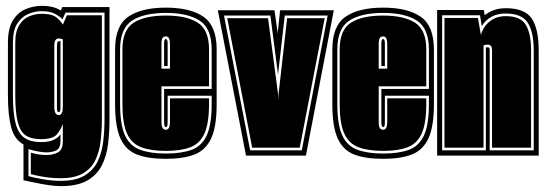

<svg xmlns="http://www.w3.org/2000/svg" viewBox="-20 -530 1862 654"><path d="M187 104Q169 104 145 100.5Q121 97 98 92Q75 87 60 84V-38Q29 -55 18 -96.5Q7 -138 7 -206V-384Q7 -433 24 -460.5Q41 -488 67.5 -499Q94 -510 122 -510Q164 -510 187 -494L192 -506H353V-124Q353 -80 348 -39Q343 2 326.5 34Q310 66 277 85Q244 104 187 104ZM187 86Q238 86 268 68Q298 50 312.5 20Q327 -10 331.5 -47.5Q336 -85 336 -124V-487H203L193 -464Q183 -475 166 -483.5Q149 -492 122 -492Q99 -492 76.5 -482.5Q54 -473 39 -450Q24 -427 24 -384V-206Q24 -143 33.5 -108.5Q43 -74 64 -60Q85 -46 119 -46Q147 -46 162.5 -53.5Q178 -61 186 -72V-49Q186 -25 172 -18Q158 -11 138 -11Q115 -11 77 -22V70Q94 75 125.5 80.5Q157 86 187 86ZM187 77Q158 77 129.5 72.5Q101 68 85 63V-10Q112 -2 138 -2Q161 -2 177.5 -11Q194 -20 194 -49V-108Q187 -88 173.5 -72Q160 -56 119 -56Q87 -56 68 -68.5Q49 -81 40.5 -114Q32 -147 32 -206V-384Q32 -423 45.5 -444.5Q59 -466 79.5 -474.5Q100 -483 122 -483Q156 -483 171 -471.5Q186 -460 194 -446L208 -478H327V-124Q327 -87 323 -51Q319 -15 305.5 14Q292 43 263.5 60Q235 77 187 77ZM180 -138Q194 -138 194 -166V-396Q188 -399 180 -399Q165 -399 165 -375V-166Q165 -138 180 -138ZM180 -148Q174 -148 174 -162V-372Q174 -383 176 -386.5Q178 -390 182 -390H186V-162Q186 -148 180 -148Z M545 11Q485 11 447 -3.5Q409 -18 390.5 -58Q372 -98 372 -176V-361Q372 -442 417 -473Q462 -504 545 -504Q628 -504 673 -473Q718 -442 718 -361V-176Q718 -98 699 -58Q680 -18 642 -3.5Q604 11 545 11ZM545 -7Q599 -7 633.5 -20Q668 -33 684.5 -69.5Q701 -106 701 -176V-204H551V-115Q551 -104 549.5 -100.5Q548 -97 545 -97Q539 -97 539 -115V-227H701V-361Q701 -433 660.5 -459.5Q620 -486 545 -486Q470 -486 429.5 -459.5Q389 -433 389 -361V-176Q389 -106 405.5 -69.5Q422 -33 457 -20Q492 -7 545 -7ZM545 -16Q494 -16 461 -28.5Q428 -41 412.5 -75.5Q397 -110 397 -176V-361Q397 -428 435 -452.5Q473 -477 545 -477Q616 -477 654 -452.5Q692 -428 692 -361V-236H530V-115Q530 -99 534 -93.5Q538 -88 545 -88Q559 -88 559 -115V-195H692V-176Q692 -110 676.5 -75.5Q661 -41 628.5 -28.5Q596 -16 545 -16ZM530 -296H559V-381Q559 -406 545 -406Q538 -406 534 -401Q530 -396 530 -381ZM539 -305V-382Q539 -397 545 -397Q551 -397 551 -382V-305Z M818 0 722 -495H915L926 -417L934 -495H1117L1022 0ZM832 -18H1008L1096 -477H950L927 -276L901 -477H743ZM839 -27 754 -468H893L927 -211L928 -191L929 -211L958 -468H1086L1001 -27Z M1285 11Q1225 11 1187 -3.5Q1149 -18 1130.5 -58Q1112 -98 1112 -176V-361Q1112 -442 1157 -473Q1202 -504 1285 -504Q1368 -504 1413 -473Q1458 -442 1458 -361V-176Q1458 -98 1439 -58Q1420 -18 1382 -3.5Q1344 11 1285 11ZM1285 -7Q1339 -7 1373.5 -20Q1408 -33 1424.5 -69.5Q1441 -106 1441 -176V-204H1291V-115Q1291 -104 1289.5 -100.5Q1288 -97 1285 -97Q1279 -97 1279 -115V-227H1441V-361Q1441 -433 1400.5 -459.5Q1360 -486 1285 -486Q1210 -486 1169.5 -459.5Q1129 -433 1129 -361V-176Q1129 -106 1145.5 -69.5Q1162 -33 1197 -20Q1232 -7 1285 -7ZM1285 -16Q1234 -16 1201 -28.5Q1168 -41 1152.5 -75.5Q1137 -110 1137 -176V-361Q1137 -428 1175 -452.5Q1213 -477 1285 -477Q1356 -477 1394 -452.5Q1432 -428 1432 -361V-236H1270V-115Q1270 -99 1274 -93.5Q1278 -88 1285 -88Q1299 -88 1299 -115V-195H1432V-176Q1432 -110 1416.5 -75.5Q1401 -41 1368.5 -28.5Q1336 -16 1285 -16ZM1270 -296H1299V-381Q1299 -406 1285 -406Q1278 -406 1274 -401Q1270 -396 1270 -381ZM1279 -305V-382Q1279 -397 1285 -397Q1291 -397 1291 -382V-305Z M1469 0V-496H1628L1631 -478Q1660 -502 1703 -502Q1768 -502 1791.5 -466.5Q1815 -431 1815 -358V0ZM1486 -18H1635V-368Q1637 -369 1642 -369Q1648 -369 1648 -359V-18H1798V-358Q1798 -420 1778 -452Q1758 -484 1702 -484Q1674 -484 1653.5 -472.5Q1633 -461 1621 -441L1615 -478H1486ZM1494 -27V-469H1608L1618 -411Q1626 -439 1648 -457Q1670 -475 1703 -475Q1753 -475 1771 -445.5Q1789 -416 1789 -358V-27H1656V-356Q1656 -370 1652 -374Q1648 -378 1640 -378Q1633 -378 1627 -375V-27Z"/></svg>

Font: Alumni Sans Collegiate One
Style: Regular
Weight: 400
Designer: Robert E. Leuschke
Foundry: Robert E. Leuschke
Version: Version 1.100